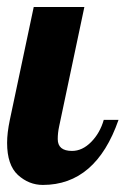

<svg xmlns="http://www.w3.org/2000/svg" viewBox="-28 -520 357 546"><path d="M309.1 -179.2Q244.6 5.9 93.8 5.9Q54.2 5.9 22.9 -22.5Q-7.8 -50.8 -7.8 -113.8Q-7.8 -142.1 0 -179.2L67.9 -500H211.9L140.1 -160.2Q136.2 -142.1 136.2 -124.5Q136.2 -90.8 176.8 -90.8Q206.1 -90.8 231.2 -116.2Q256.3 -141.6 267.1 -179.2Z"/></svg>

Font: UVF Lobster12
Style: Regular
Weight: 400
Designer: Pablo Impallari
Foundry: Pablo Impallari. www.impallari.com
Version: Version 1.004